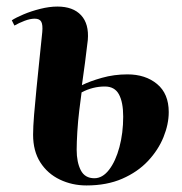

<svg xmlns="http://www.w3.org/2000/svg" viewBox="-20 -552 555 586"><path d="M230 -292Q254 -304 291 -314.5Q328 -325 369 -325Q424 -325 459.5 -295.5Q495 -266 495 -210Q495 -173 479 -133.5Q463 -94 431.5 -60.5Q400 -27 353 -6.5Q306 14 244 14Q200 14 162.5 -4Q125 -22 103 -56.5Q81 -91 81 -141Q81 -164 84 -201.5Q87 -239 91.5 -283Q96 -327 100.5 -371.5Q105 -416 109 -454Q111 -476 106 -485.5Q101 -495 86 -495Q72 -495 55 -488.5Q38 -482 24 -474L16 -490Q28 -498 51.5 -508Q75 -518 103 -525Q131 -532 155 -532Q203 -532 227.5 -505.5Q252 -479 248 -430Q244 -396 239.5 -361Q235 -326 230 -292ZM229 -270Q226 -248 222 -215.5Q218 -183 216 -150Q214 -117 214 -95Q214 -57 226.5 -32.5Q239 -8 268 -8Q293 -8 313 -34Q333 -60 344.5 -103Q356 -146 356 -196Q356 -240 343 -264Q330 -288 300 -288Q263 -288 229 -270Z"/></svg>

Font: Literata 72pt
Style: Bold Italic
Weight: 700
Italic angle: -2°
Designer: Latin by Veronika Burian and Jose Scaglione. Greek by Irene Vlachou. Cyrillic by Vera Evstafieva
Foundry: TypeTogether
Version: Version 3.002